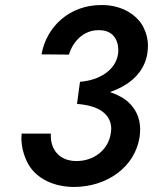

<svg xmlns="http://www.w3.org/2000/svg" viewBox="-20 -731 608 763"><path d="M273 12C405 12 517 -67 535 -188C536 -198 537 -208 537 -217C537 -262 519 -306 474 -338C457 -349 438 -358 417 -365C436 -372 455 -380 472 -390C521 -418 558 -463 566 -522C567 -532 568 -541 568 -550C568 -574 562 -599 550 -623C525 -672 464 -711 386 -711C385 -711 384 -711 382 -711C258 -711 165 -627 145 -515L254 -514C270 -568 314 -611 370 -611C371 -611 373 -611 374 -611C436 -611 450 -563 450 -534C450 -528 450 -522 449 -516C439 -451 374 -412 298 -406L295 -385C295 -385 295 -385 295 -385L286 -318C326 -315 363 -306 388 -287C413 -268 422 -243 422 -220C422 -214 421 -207 420 -200C410 -135 353 -91 284 -91C213 -91 182 -140 182 -190C182 -193 182 -197 182 -200H66C66 -194 65 -188 65 -183C65 -150 73 -119 87 -89C115 -30 181 11 273 12Z"/></svg>

Font: Jost Medium
Style: Italic
Weight: 500
Italic angle: -5°
Version: Version 3.710